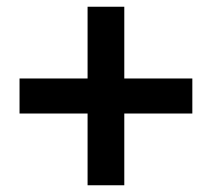

<svg xmlns="http://www.w3.org/2000/svg" viewBox="-20 -659 629 570"><path d="M240 -426V-639H349V-426H551V-322H349V-109H240V-322H38V-426Z"/></svg>

Font: Kinto Sans
Style: Bold
Weight: 700
Designer: Authors: Ryoko NISHIZUKA  (kana & ideographs); Paul D. Hunt (Latin, Greek & Cyrillic); Wenlong ZHANG  (bopomofo); Sandol
Foundry: Adobe Systems Incorporated, ookami Inc.
Version: Version 0.001